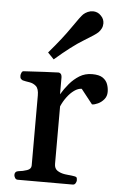

<svg xmlns="http://www.w3.org/2000/svg" viewBox="-55 -812 539 851"><g transform="rotate(5 215.0 -386.5)"><path d="M56.6 0Q48.3 0 44.2 -7.3Q40 -14.6 40 -20Q40 -36.1 56.2 -38.1Q76.2 -40 94.5 -46.4Q112.8 -52.7 112.8 -68.4V-379.9Q112.8 -410.2 100.1 -421.4Q87.4 -432.6 70.3 -435.1Q53.2 -437.5 40 -440.9Q35.2 -443.4 31.7 -447.3Q28.3 -451.2 28.3 -460.4Q28.3 -466.3 31.5 -473.6Q34.7 -481 40 -481.4Q92.8 -484.4 132.8 -486.6Q172.9 -488.8 195.8 -489.3Q199.7 -489.3 204.6 -485.4Q209.5 -481.4 210.4 -469.7V-393.6Q225.1 -418.5 244.6 -441.7Q264.2 -464.8 288.8 -480Q313.5 -495.1 344.7 -495.1Q376 -495.1 391.8 -484.4Q407.7 -473.6 413.8 -457Q419.9 -440.4 419.9 -422.4Q419.9 -402.8 408.4 -389.2Q397 -375.5 381.6 -368.4Q366.2 -361.3 355.5 -361.3L304.2 -426.3Q288.1 -426.3 271 -414.1Q253.9 -401.9 239.3 -382.1Q224.6 -362.3 215.3 -340.3V-84.5Q215.3 -64 229.2 -54.7Q243.2 -45.4 263.2 -42.5Q283.2 -39.6 300.3 -38.1Q310.5 -37.1 314.2 -34.2Q317.9 -31.2 317.9 -20Q317.9 -14.6 313.7 -7.3Q309.6 0 301.3 0ZM168.9 -545.4 141.6 -573.7Q201.2 -643.1 235.8 -693.8Q270.5 -744.6 281.7 -755.4Q289.6 -762.7 300.8 -767.8Q312 -772.9 324.7 -772.9Q333.5 -772.9 343 -769.3Q352.5 -765.6 360.4 -756.8Q368.2 -749 371.3 -740.5Q374.5 -731.9 374.5 -723.1Q374.5 -710.9 369.4 -700.7Q364.3 -690.4 356.4 -682.6Q345.2 -671.4 294.4 -640.9Q243.7 -610.4 168.9 -545.4Z"/></g></svg>

Font: Gelasio Medium
Style: Regular
Weight: 500
Designer: Eben Sorkin
Foundry: Eben Sorkin
Version: Version 1.008